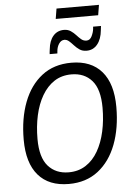

<svg xmlns="http://www.w3.org/2000/svg" viewBox="-66 -1084 781 1140"><g transform="rotate(-5 324.5 -514.0)"><path d="M298 8Q179 8 116 -65Q53 -138 53 -277Q53 -403 90 -500Q127 -597 198.5 -652.5Q270 -708 374 -708Q492 -708 555 -635Q618 -562 618 -423Q618 -297 581 -200Q544 -103 472.5 -47.5Q401 8 298 8ZM303 -61Q361 -61 405 -89.5Q449 -118 478 -168.5Q507 -219 521.5 -285Q536 -351 536 -426Q536 -536 491 -587.5Q446 -639 369 -639Q310 -639 266.5 -610.5Q223 -582 193.5 -531.5Q164 -481 149.5 -415Q135 -349 135 -274Q135 -164 180.5 -112.5Q226 -61 303 -61ZM251 -770Q251 -777 251.5 -779.5Q252 -782 254 -799Q259 -849 283.5 -877.5Q308 -906 348 -906Q371 -906 388 -894.5Q405 -883 418 -868.5Q431 -854 444.5 -842.5Q458 -831 476 -831Q497 -831 508 -854Q519 -877 521 -897Q522 -906 522 -910H569Q568 -901 566 -885Q561 -832 536 -801.5Q511 -771 472 -771Q447 -771 430 -782.5Q413 -794 399.5 -809Q386 -824 373 -835.5Q360 -847 345 -847Q326 -847 313 -828Q300 -809 298 -783Q297 -771 297 -771.5Q297 -772 297 -770ZM305 -975 315 -1036H568L558 -975Z"/></g></svg>

Font: Georama
Style: Italic
Weight: 400
Italic angle: -9°
Designer: Jean-Baptiste Levee
Foundry: Production Type
Version: Version 1.000